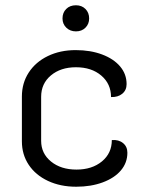

<svg xmlns="http://www.w3.org/2000/svg" viewBox="-20 -699 551 728"><path d="M63 -163V-333Q63 -384 89 -424Q115 -464 161.5 -486.5Q208 -509 267 -509Q323 -509 367 -492.5Q411 -476 435.5 -447Q460 -418 460 -380Q460 -357 443.5 -343.5Q427 -330 401 -331Q401 -381 364 -412.5Q327 -444 268 -444Q210 -444 173 -413Q136 -382 136 -332V-165Q136 -117 173.5 -86.5Q211 -56 270 -56Q329 -56 366.5 -87Q404 -118 404 -168Q430 -170 446.5 -156.5Q463 -143 463 -120Q463 -82 438.5 -53Q414 -24 369.5 -7.5Q325 9 269 9Q209 9 162 -13Q115 -35 89 -74Q63 -113 63 -163ZM217 -629Q217 -651 231 -665Q245 -679 268 -679Q290 -679 304 -665Q318 -651 318 -629Q318 -608 304 -594Q290 -580 268 -580Q246 -580 231.5 -594Q217 -608 217 -629Z"/></svg>

Font: K2D Light
Style: Regular
Weight: 300
Designer: Katatrad Aksorn Co.,Ltd.
Foundry: Cadson Demak Co.,Ltd.
Version: Version 1.000; ttfautohint (v1.6)